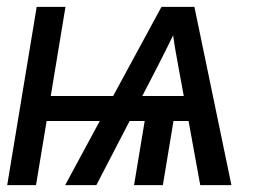

<svg xmlns="http://www.w3.org/2000/svg" viewBox="-20 -540 790 560"><path d="M1 0 87 -520H171L128 -260H310L451 -520H547L655 0H564L530 -187H486L455 0H371L402 -187H358L261 0H170L271 -187H116L85 0ZM395 -260H516L500 -347Q496 -369 492 -391.5Q488 -414 485 -437Q474 -414 462.5 -391.5Q451 -369 440 -347Z"/></svg>

Font: Iosevka Custom Oblique
Style: Regular
Weight: 400
Italic angle: -9°
Designer: Belleve Invis
Foundry: Belleve Invis
Version: Version 27.0.1